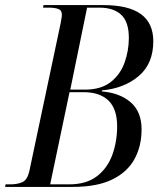

<svg xmlns="http://www.w3.org/2000/svg" viewBox="-45 -734 622 754"><path d="M-25 0 -23 -10H-5Q23 -10 42.5 -18.5Q62 -27 70 -61L193 -642Q194 -649 196 -659.5Q198 -670 198 -676Q198 -694 183.5 -699Q169 -704 147 -704H124L126 -714H360Q460 -714 508.5 -678.5Q557 -643 557 -572Q557 -484 500 -435.5Q443 -387 355 -379V-375Q426 -369 468.5 -332Q511 -295 511 -226Q511 -160 483 -109Q455 -58 395.5 -29Q336 0 240 0ZM288 -382Q352 -382 390 -412Q428 -442 444.5 -489Q461 -536 461 -585Q461 -648 431 -676Q401 -704 345 -704H297L231 -382ZM226 -10Q295 -10 336.5 -42.5Q378 -75 396.5 -127Q415 -179 415 -238Q415 -306 381 -339Q347 -372 283 -372H228L152 -10Z"/></svg>

Font: Noto Serif Display Condensed
Style: Italic
Weight: 400
Width: 3
Italic angle: -12°
Designer: Monotype Design Team
Foundry: Monotype Imaging Inc.
Version: Version 2.009